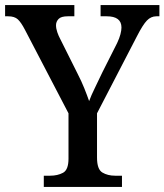

<svg xmlns="http://www.w3.org/2000/svg" viewBox="-23 -734 646 754"><path d="M149 0V-44H174Q203 -44 224.5 -55.5Q246 -67 246 -111V-289L75 -617Q60 -646 47 -658Q34 -670 9 -670H-3V-714H269V-670H243Q217 -670 207 -659.5Q197 -649 197 -635Q197 -622 202 -607.5Q207 -593 213 -582L281 -446Q297 -415 308 -387.5Q319 -360 327 -337Q335 -359 349.5 -388.5Q364 -418 379 -450L437 -565Q446 -584 450 -599.5Q454 -615 454 -626Q454 -670 396 -670H372V-714H603V-670H591Q570 -670 554 -653.5Q538 -637 515 -592L358 -289V-115Q358 -69 379 -56.5Q400 -44 429 -44H456V0Z"/></svg>

Font: Noto Serif Thai SemiCondensed Medium
Style: Regular
Weight: 500
Width: 4
Designer: Monotype Design Team
Foundry: Monotype Imaging Inc.
Version: Version 2.002; ttfautohint (v1.8.4.7-5d5b)